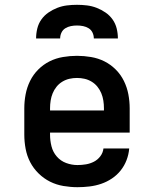

<svg xmlns="http://www.w3.org/2000/svg" viewBox="-20 -770 640 798"><path d="M302 8Q273 8 243.5 3Q214 -2 188 -15Q162 -28 140.5 -49Q119 -70 105.5 -96Q92 -122 86.5 -151.5Q81 -181 81 -210V-320Q81 -349 86.5 -378Q92 -407 105 -433.5Q118 -460 139 -481Q160 -502 186 -515Q212 -528 241.5 -533Q271 -538 300 -538Q329 -538 358.5 -533Q388 -528 414 -515Q440 -502 461 -481Q482 -460 495 -433.5Q508 -407 513.5 -378Q519 -349 519 -320V-219H188V-210Q188 -186 194 -162Q200 -138 216 -119.5Q232 -101 255 -92.5Q278 -84 302 -84Q320 -84 337.5 -87Q355 -90 370.5 -98Q386 -106 397 -120.5Q408 -135 410 -153H517Q515 -128 506 -104.5Q497 -81 481.5 -61.5Q466 -42 445 -28Q424 -14 400.5 -6Q377 2 352 5Q327 8 302 8ZM412 -311V-320Q412 -336 409.5 -352Q407 -368 401 -382.5Q395 -397 385 -409.5Q375 -422 361 -430.5Q347 -439 331.5 -442.5Q316 -446 300 -446Q284 -446 268.5 -442.5Q253 -439 239 -430.5Q225 -422 215 -409.5Q205 -397 199 -382.5Q193 -368 190.5 -352Q188 -336 188 -320V-311ZM130 -610Q130 -631 135 -651.5Q140 -672 152 -689Q164 -706 181.5 -718Q199 -730 218.5 -737.5Q238 -745 258.5 -747.5Q279 -750 300 -750Q321 -750 341.5 -747.5Q362 -745 381.5 -737.5Q401 -730 418.5 -718Q436 -706 448 -689Q460 -672 465 -651.5Q470 -631 470 -610H370Q370 -623 364.5 -634.5Q359 -646 348.5 -652.5Q338 -659 325.5 -661.5Q313 -664 300 -664Q287 -664 274.5 -661.5Q262 -659 251.5 -652.5Q241 -646 235.5 -634.5Q230 -623 230 -610Z"/></svg>

Font: Iosevka Curly Slab SmBdEx
Style: Regular
Weight: 600
Width: 7
Monospace: yes
Designer: Belleve Invis
Foundry: Belleve Invis
Version: Version 11.1.0; ttfautohint (v1.8.3)